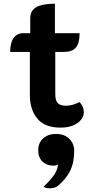

<svg xmlns="http://www.w3.org/2000/svg" viewBox="-20 -679 507 1035"><path d="M141 -166V-399H35Q35 -450 54 -475Q73 -500 104 -500H143V-579Q143 -622 176 -640.5Q209 -659 276 -659V-500H409Q409 -446 389 -422.5Q369 -399 323 -399H278V-171Q278 -138 291 -123.5Q304 -109 336 -109Q371 -109 408 -129Q419 -119 425.5 -104Q432 -89 432 -74Q432 -54 418 -35Q404 -16 375.5 -3.5Q347 9 306 9Q221 9 181 -40Q141 -89 141 -166ZM292 208Q283 214 267 214Q232 214 209 192Q186 170 186 131Q186 91 212.5 67Q239 43 282 43Q327 43 353.5 69Q380 95 380 134Q380 197 358.5 241Q337 285 292 323Q285 329 272.5 332.5Q260 336 247 336Q224 336 215 327Q292 257 292 208Z"/></svg>

Font: K2D ExtraBold
Style: Regular
Weight: 800
Designer: Katatrad Aksorn Co.,Ltd.
Foundry: Cadson Demak Co.,Ltd.
Version: Version 1.000; ttfautohint (v1.6)